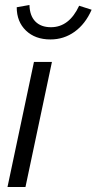

<svg xmlns="http://www.w3.org/2000/svg" viewBox="-20 -749 387 769"><path d="M10 0 116 -501H188L82 0ZM182 -591Q121 -591 84 -626.5Q47 -662 47 -720L98 -729Q99 -686 121.5 -663Q144 -640 184 -640Q257 -640 297 -726L347 -710Q322 -653 279 -622Q236 -591 182 -591Z"/></svg>

Font: Red Hat Display VF
Style: Italic
Weight: 300
Italic angle: -12°
Designer: Pentagram, MCKL
Foundry: Pentagram, MCKL
Version: Version 1.010